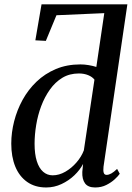

<svg xmlns="http://www.w3.org/2000/svg" viewBox="-20 -838 596 869"><path d="M189 10.5Q138.5 10.5 103 -14.5Q67.5 -39.5 49.2 -84Q31 -128.5 31 -188Q31 -238 44 -289Q57 -340 82.2 -386Q107.5 -432 145.2 -468.2Q183 -504.5 232.8 -525.5Q282.5 -546.5 344 -546.5Q362.5 -546.5 381.5 -543.2Q400.5 -540 416 -535L452 -778.5L235.5 -769L187.5 -653L140 -655.5L168 -818.5H556.5L448.5 -83.5Q446.5 -65.5 449.5 -56Q452.5 -46.5 462.5 -46.5Q472.5 -46.5 484 -53Q495.5 -59.5 510 -73.5L522 -51.5Q515 -41 499.2 -26.5Q483.5 -12 461.2 -0.8Q439 10.5 410.5 10.5Q378.5 10.5 364.8 -8.2Q351 -27 352.5 -60L356 -96Q342 -69 316.8 -44.8Q291.5 -20.5 258.5 -5Q225.5 10.5 189 10.5ZM218.5 -44.5Q247.5 -44.5 275.8 -60.8Q304 -77 326.2 -102.8Q348.5 -128.5 359.5 -157.5L407.5 -477.5Q398 -490 379.2 -497.8Q360.5 -505.5 337 -505.5Q294.5 -505.5 262 -485.8Q229.5 -466 205.8 -432.5Q182 -399 166.5 -357.8Q151 -316.5 143.8 -272.2Q136.5 -228 136.5 -187.5Q136.5 -140.5 146.5 -108.8Q156.5 -77 175 -60.8Q193.5 -44.5 218.5 -44.5Z"/></svg>

Font: Merriweather 72pt
Style: Italic
Weight: 400
Italic angle: -7.8°
Version: Version 2.101